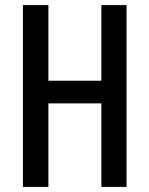

<svg xmlns="http://www.w3.org/2000/svg" viewBox="-20 -734 587 754"><path d="M477 0H378V-328H170V0H70V-714H170V-417H378V-714H477Z"/></svg>

Font: Noto Sans Lao UI ExtCond Med
Style: Regular
Weight: 500
Width: 2
Designer: Monotype Design Team
Foundry: Monotype Imaging Inc.
Version: Version 2.000; ttfautohint (v1.8.4.7-5d5b)